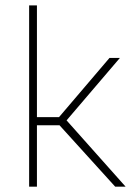

<svg xmlns="http://www.w3.org/2000/svg" viewBox="-20 -701 507 721"><path d="M391.1 -483.4 201.7 -261.2H118.7V-680.7H89.4V0H118.7V-230.5H203.6L412.6 0H451.7L230 -249L430.2 -483.4Z"/></svg>

Font: Estedad VF
Style: Regular
Weight: 100
Designer: Amin Abedi
Version: Version 7.3